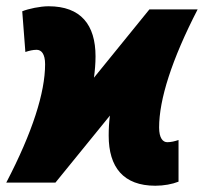

<svg xmlns="http://www.w3.org/2000/svg" viewBox="-43 -583 651 613"><path d="M453 10C480 10 507 5 527 -3V-136C515 -132 503 -129 491 -129C477 -129 465 -142 465 -176C465 -265 505 -392 588 -553H434L257 -335C260 -358 262 -380 262 -403C262 -504 215 -563 112 -563C85 -563 48 -555 28 -547L38 -417C50 -421 62 -424 74 -424C89 -424 101 -411 101 -378C101 -288 61 -161 -23 0H134L308 -214C305 -192 304 -171 304 -150C304 -49 351 10 453 10Z"/></svg>

Font: Noto Sans UI Condensed Black
Style: Italic
Weight: 900
Width: 3
Italic angle: -192°
Designer: Monotype Design Team
Foundry: Monotype Imaging Inc.
Version: Version 1.901